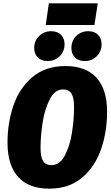

<svg xmlns="http://www.w3.org/2000/svg" viewBox="-20 -1111 664 1151"><path d="M622 -441Q622 -322 586 -217Q550 -112 472 -46Q394 20 275 20Q152 20 88.5 -50.5Q25 -121 25 -256Q25 -375 61 -479.5Q97 -584 175 -649.5Q253 -715 372 -715Q495 -715 558.5 -645Q622 -575 622 -441ZM223 -224Q223 -169 238.5 -145Q254 -121 288 -121Q338 -121 368.5 -178.5Q399 -236 411.5 -316Q424 -396 424 -470Q424 -526 408 -550.5Q392 -575 358 -575Q309 -575 278.5 -516Q248 -457 235.5 -376Q223 -295 223 -224ZM185 -823Q185 -866 214.5 -895Q244 -924 286 -924Q324 -924 345.5 -902.5Q367 -881 367 -846Q367 -803 337.5 -774Q308 -745 265 -745Q228 -745 206.5 -766.5Q185 -788 185 -823ZM408 -823Q408 -866 437 -895Q466 -924 509 -924Q546 -924 567.5 -902.5Q589 -881 589 -846Q589 -803 560 -774Q531 -745 488 -745Q451 -745 429.5 -766.5Q408 -788 408 -823ZM546 -961H254L273 -1091H566Z"/></svg>

Font: Fira Sans Condensed Black
Style: Italic
Weight: 900
Width: 3
Italic angle: -8°
Designer: Carrois Corporate & Edenspiekermann AG
Foundry: Carrois Corporate GbR & Edenspiekermann AG
Version: Version 4.203